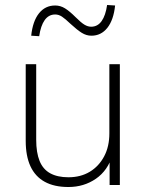

<svg xmlns="http://www.w3.org/2000/svg" viewBox="-20 -741 585 769"><path d="M254 8Q197 8 159 -13Q121 -34 102 -75Q83 -116 83 -177V-484H125V-181Q125 -130 138.5 -96.5Q152 -63 181 -47Q210 -31 254 -31Q303 -31 339.5 -53Q376 -75 397 -114.5Q418 -154 418 -207V-484H460V0H419V-121H431Q412 -58 364 -25Q316 8 254 8ZM137 -596 105 -598Q111 -656 136 -687.5Q161 -719 201 -719Q222 -719 240.5 -707.5Q259 -696 283 -672Q305 -650 318.5 -642Q332 -634 345 -634Q371 -634 387 -656.5Q403 -679 409 -721L441 -719Q435 -661 410 -629.5Q385 -598 346 -598Q326 -598 307.5 -609.5Q289 -621 263 -645Q241 -666 228 -674.5Q215 -683 201 -683Q175 -683 159 -660.5Q143 -638 137 -596Z"/></svg>

Font: Nunito Sans 12pt ExtraLight 12pt ExtraLight
Style: Regular
Weight: 250
Version: Version 3.101;gftools[0.9.27]